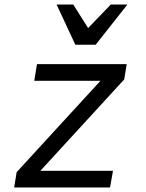

<svg xmlns="http://www.w3.org/2000/svg" viewBox="-20 -821 640 841"><path d="M42 0 53 -67 420 -467H130L142 -540H535L524 -473L157 -73H475L462 0ZM310 -625 228 -801H301L366 -698L465 -801H538L399 -625Z"/></svg>

Font: CommitMono
Style: Italic
Weight: 400
Monospace: yes
Designer: Eigil Nikolajsen
Foundry: Eigil Nikolajsen
Version: Version 1.143